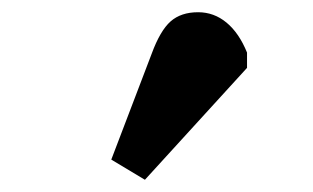

<svg xmlns="http://www.w3.org/2000/svg" viewBox="-20 -862 512 314"><path d="M217 -568 162 -601 228 -774Q242 -812 259 -827Q276 -842 304 -842Q330 -842 350.5 -825Q371 -808 384 -776V-751Z"/></svg>

Font: Literata 18pt Black
Style: Regular
Weight: 900
Designer: Latin by Veronika Burian and Jose Scaglione. Greek by Irene Vlachou. Cyrillic by Vera Evstafieva.
Foundry: TypeTogether
Version: Version 3.103;gftools[0.9.29]